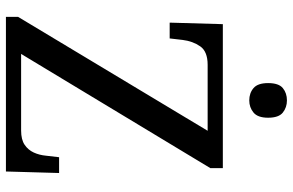

<svg xmlns="http://www.w3.org/2000/svg" viewBox="-186 -778 965 632"><g transform="rotate(90 296.0 -462.5)"><path d="M36 0V-40L411 -664H194Q150 -664 133 -639.5Q116 -615 112 -582L107 -539H55L60 -714H534V-673L158 -50H410Q440 -50 457 -61.5Q474 -73 482.5 -91.5Q491 -110 493 -132L498 -175H550L545 0ZM311 -801Q287 -801 270.5 -815Q254 -829 254 -863Q254 -898 270.5 -911.5Q287 -925 311 -925Q334 -925 351 -911.5Q368 -898 368 -863Q368 -829 351 -815Q334 -801 311 -801Z"/></g></svg>

Font: Noto Serif Hebrew
Style: Regular
Weight: 400
Designer: Monotype Design Team
Foundry: Monotype Imaging Inc.
Version: Version 2.003